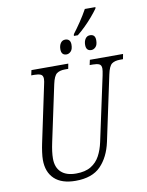

<svg xmlns="http://www.w3.org/2000/svg" viewBox="-108 -1106 912 1191"><g transform="rotate(-10 348.0 -510.0)"><path d="M417 -888Q440 -918 465 -955Q490 -992 511 -1030H578L576 -1021Q561 -1000 538.5 -973.5Q516 -947 490 -921.5Q464 -896 440 -877H415ZM351 -772Q318 -772 318 -810Q318 -833 328.5 -848.5Q339 -864 358 -864Q373 -864 382 -855Q391 -846 391 -827Q391 -798 378.5 -785Q366 -772 351 -772ZM507 -772Q474 -772 474 -810Q474 -833 484.5 -848.5Q495 -864 514 -864Q547 -864 547 -827Q547 -798 534.5 -785Q522 -772 507 -772ZM271 10Q183 10 137.5 -33Q92 -76 92 -153Q92 -173 96 -202Q100 -231 105 -254L179 -604Q186 -633 186 -647Q186 -669 171.5 -675.5Q157 -682 131 -682H112L119 -714H351L345 -682H324Q292 -682 273 -668.5Q254 -655 243 -603L168 -251Q155 -191 155 -150Q155 -94 187.5 -64Q220 -34 281 -34Q339 -34 375 -56Q411 -78 431 -115.5Q451 -153 461 -200L548 -605Q554 -634 554 -647Q554 -669 540 -675.5Q526 -682 500 -682H480L487 -714H696L690 -682H671Q638 -682 619.5 -668.5Q601 -655 590 -603L503 -194Q483 -101 429 -45.5Q375 10 271 10Z"/></g></svg>

Font: Noto Serif Condensed Light
Style: Italic
Weight: 300
Width: 3
Italic angle: -12°
Designer: Monotype Design Team
Foundry: Monotype Imaging Inc.
Version: Version 2.014; ttfautohint (v1.8.4.7-5d5b)